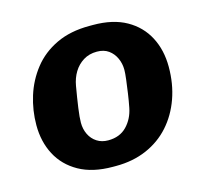

<svg xmlns="http://www.w3.org/2000/svg" viewBox="-83 -614 766 717"><g transform="rotate(-15 300.0 -255.5)"><path d="M269 10Q191 10 138.5 -19.5Q86 -49 59.5 -99.5Q33 -150 33 -214Q33 -271 50 -325.5Q67 -380 102 -424.5Q137 -469 191.5 -495Q246 -521 320 -521H334Q411 -521 462.5 -492Q514 -463 540.5 -412.5Q567 -362 567 -297Q567 -231 547 -175Q527 -119 490 -77.5Q453 -36 400 -13Q347 10 281 10ZM278 -90Q323 -90 350 -118Q377 -146 385 -187Q390 -212 394 -240Q398 -268 401 -292Q404 -316 404 -329Q404 -353 394.5 -374Q385 -395 367 -408Q349 -421 322 -421Q292 -421 269.5 -407Q247 -393 233 -370Q219 -347 214 -318Q206 -272 201 -236Q196 -200 196 -180Q196 -155 206 -134.5Q216 -114 234.5 -102Q253 -90 278 -90Z"/></g></svg>

Font: Chivo Mono
Style: Bold Italic
Weight: 700
Italic angle: -8.05°
Monospace: yes
Version: Version 1.008